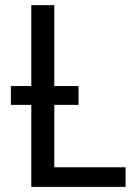

<svg xmlns="http://www.w3.org/2000/svg" viewBox="-20 -731 541 751"><path d="M192.4 -76.7V-710.9H102.5V0H471.2V-76.7ZM287.1 -320.8V-394.5H22.5V-320.8Z"/></svg>

Font: Roboto Condensed
Style: Regular
Weight: 400
Designer: Google
Version: Version 2.134; 2016